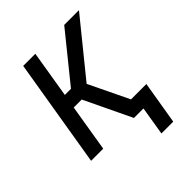

<svg xmlns="http://www.w3.org/2000/svg" viewBox="-192 -637 884 884"><g transform="rotate(-45 250.0 -195.0)"><path d="M341 140 364 0H302L192 -230H140L102 0H23L111 -530H190L152 -300H192L378 -530H474L259 -265L353 -70H453L418 140Z"/></g></svg>

Font: Iosevka Curly Oblique
Style: Regular
Weight: 400
Italic angle: -9°
Monospace: yes
Designer: Belleve Invis
Foundry: Belleve Invis
Version: Version 11.1.0; ttfautohint (v1.8.3)